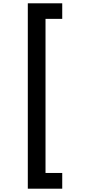

<svg xmlns="http://www.w3.org/2000/svg" viewBox="-20 -954 525 1160"><path d="M148 -934H356V-840H255V91H356V186H148Z"/></svg>

Font: Poppins Medium
Style: Regular
Weight: 500
Designer: Ninad Kale (Devanagari), Jonny Pinhorn (Latin)
Version: Version 5.002